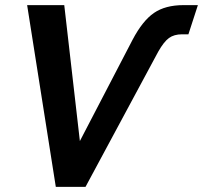

<svg xmlns="http://www.w3.org/2000/svg" viewBox="-20 -730 793 750"><path d="M198 0 86 -710H231L292 -179L498 -575Q537 -649 581.5 -679.5Q626 -710 697 -710H753L716 -596H691Q660 -596 640 -581.5Q620 -567 598 -528L314 0Z"/></svg>

Font: Raleway-v4020
Style: Bold Italic
Weight: 700
Italic angle: -12°
Designer: Matt McInerney, Pablo Impallari, Rodrigo Fuenzalida
Foundry: Matt McInerney, Pablo Impallari, Rodrigo Fuenzalida
Version: Version 4.020;PS 004.020;hotconv 1.0.88;makeotf.lib2.5.64775